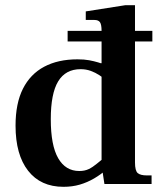

<svg xmlns="http://www.w3.org/2000/svg" viewBox="-20 -710 629 741"><path d="M241 -550V-591H568V-550ZM225 11Q137 11 88.5 -51Q40 -113 40 -225Q40 -311 68.5 -367.5Q97 -424 150.5 -452.5Q204 -481 279 -481Q305 -481 324 -477.5Q343 -474 359.5 -469Q376 -464 393 -458V-397Q380 -409 364 -419.5Q348 -430 330 -436.5Q312 -443 291 -443Q233 -443 204.5 -396Q176 -349 176 -250Q176 -149 204.5 -99.5Q233 -50 286 -50Q307 -50 322.5 -57.5Q338 -65 353.5 -78Q369 -91 388 -106L391 -56Q370 -37 343.5 -21.5Q317 -6 288 2.5Q259 11 225 11ZM383 0 372 -72V-591Q372 -615 366 -624Q360 -633 344 -633H311V-666L464 -690H501V-83Q501 -51 511.5 -42Q522 -33 547 -33H565V0ZM367 -451V-466H390V-451Z"/></svg>

Font: Frank Ruhl Libre SemiBold
Style: Regular
Weight: 600
Designer: Yanek Iontef
Foundry: Fontef
Version: Version 6.003;gftools[0.9.30]